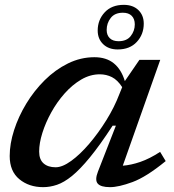

<svg xmlns="http://www.w3.org/2000/svg" viewBox="-20 -761 719 792"><path d="M384 -53 458 -242.5H444.5Q392 -162 351 -112Q310 -62 277 -35.2Q244 -8.5 215.2 1.2Q186.5 11 158 11Q99.5 11 59.8 -21.8Q20 -54.5 20 -117.5Q20 -168 38 -224Q56 -280 88.2 -333.2Q120.5 -386.5 164.2 -430Q208 -473.5 260.2 -499.2Q312.5 -525 369.5 -525Q418.5 -525 449.5 -499.8Q480.5 -474.5 495 -426.5L555 -514H641L486.5 -77.5Q520.5 -80 559 -93.2Q597.5 -106.5 640.5 -134.5L663.5 -96.5Q583.5 -31 526.5 -10Q469.5 11 434 11Q395.5 11 383 -3.8Q370.5 -18.5 384 -53ZM141.5 -136Q141.5 -103 159.8 -87Q178 -71 209.5 -71Q237.5 -71 274 -97.5Q310.5 -124 348.2 -168.2Q386 -212.5 419 -265.8Q452 -319 472.5 -373L484 -401.5Q465 -431 441.8 -442.8Q418.5 -454.5 391.5 -454.5Q352 -454.5 315 -432.8Q278 -411 246.5 -375.5Q215 -340 191.5 -297.5Q168 -255 154.8 -212.8Q141.5 -170.5 141.5 -136ZM490.5 -741Q528.5 -741 550.8 -719.5Q573 -698 573 -663.5Q573 -619 544.2 -588Q515.5 -557 465.5 -557Q428 -557 405.5 -578.8Q383 -600.5 383 -635Q383 -679 411.8 -710Q440.5 -741 490.5 -741ZM469 -591Q502.5 -591 519.2 -612.2Q536 -633.5 536 -660.5Q536 -683 523.2 -695.8Q510.5 -708.5 487 -708.5Q453.5 -708.5 436.8 -687Q420 -665.5 420 -637.5Q420 -616 432.8 -603.5Q445.5 -591 469 -591Z"/></svg>

Font: Newsreader 6pt Medium
Style: Italic
Weight: 500
Italic angle: -17°
Designer: Hugues Gentile
Foundry: Production Type
Version: Version 1.003; ttfautohint (v1.8.3)